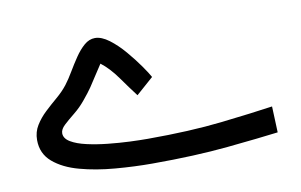

<svg xmlns="http://www.w3.org/2000/svg" viewBox="-55 -541 997 637"><g transform="rotate(-10 443.5 -222.5)"><path d="M410.6 -84Q553.7 -84 661.1 -96.2Q768.6 -108.4 835.4 -118.2L838.9 -30.3Q777.8 -22.5 667 -11.5Q556.2 -0.5 411.6 -0.5Q351.1 -0.5 287.1 -5.9Q223.1 -11.2 169.2 -25.9Q115.2 -40.5 81.8 -69.1Q48.3 -97.7 48.3 -143.6Q48.3 -170.9 61.8 -192.6Q75.2 -214.4 95.2 -233.2Q115.2 -252 136.2 -269.8Q157.2 -287.6 172.4 -307.1Q185.5 -324.2 199.2 -347.4Q212.9 -370.6 227.8 -392.6Q242.7 -414.6 259.5 -429.2Q276.4 -443.8 295.9 -443.8Q317.9 -443.8 343.5 -424.6Q369.1 -405.3 392.8 -377.4Q416.5 -349.6 434.8 -323.5Q453.1 -297.4 460.4 -283.7L402.3 -232.4Q379.9 -261.7 353.8 -298.6Q327.6 -335.4 299.3 -356.9Q284.2 -334.5 273.9 -318.1Q263.7 -301.8 252.7 -285.6Q241.7 -269.5 223.1 -247.1Q205.1 -225.1 184.3 -208.5Q163.6 -191.9 148.9 -178.2Q134.3 -164.6 134.3 -151.4Q134.3 -133.8 154.5 -121.6Q174.8 -109.4 207.5 -102.1Q240.2 -94.7 277.8 -90.8Q315.4 -86.9 350.6 -85.4Q385.7 -84 410.6 -84Z"/></g></svg>

Font: Vazirmatn FD
Style: Regular
Weight: 400
Designer: Saber Rastikerdar
Foundry: Saber Rastikerdar
Version: Version 33.001